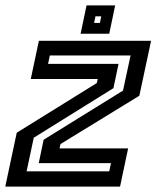

<svg xmlns="http://www.w3.org/2000/svg" viewBox="-22 -691 580 711"><path d="M76.5 -56.5H382.5L389 -87H121.5L139.5 -173.5L433.5 -355.5L461.5 -485.5H162.5L156 -454.5H417L398 -364.5L103 -181ZM-2.5 0 40 -199.5 336.5 -383.5 340 -398.5H92L122 -540H537.5L494 -336.5L202 -157.5L198.5 -141.5H452.5L422.5 0ZM276.5 -566 298.5 -671H404.5L382.5 -566ZM326.5 -606H348L353 -630.5H331.5Z"/></svg>

Font: Tourney SemiBold
Style: Italic
Weight: 600
Italic angle: -12°
Version: Version 1.015